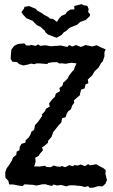

<svg xmlns="http://www.w3.org/2000/svg" viewBox="-20 -888 544 921"><path d="M80 4 43 -3H24L20 -21L6 -35L5 -61L12 -81L22 -94L36 -116L43 -133L58 -145L60 -161L73 -167L75 -184L83 -198L102 -204L103 -215L117 -228L126 -242L131 -257L143 -264L147 -282V-287L162 -303L174 -320L183 -333L180 -338L196 -355L200 -366L219 -377L215 -391L223 -402L234 -415L243 -423L248 -439L268 -451L265 -466L279 -476L284 -493L290 -497L305 -512L311 -525L324 -542L335 -554L336 -559L347 -584L323 -587L304 -584L296 -582L271 -585L268 -582L253 -590L228 -589L211 -586L207 -581L193 -582L168 -584H155L144 -580L129 -583L117 -579L92 -574L71 -581L62 -590L39 -592L31 -607L34 -645L35 -651L48 -668L66 -677L97 -680L106 -670H125L128 -673L150 -668L164 -675L173 -668L198 -671L224 -666L247 -668H255L270 -670L283 -667L304 -663L311 -672L327 -665L345 -672L367 -663L380 -667L389 -672L415 -667L421 -665L444 -671L466 -660L487 -651L481 -638V-618L473 -593L465 -586L453 -564L440 -552L433 -545L422 -526L411 -516L401 -506L404 -489L390 -483L386 -464L369 -458L364 -438V-432L344 -415L335 -407L336 -395L327 -383L320 -364L307 -354L299 -340L295 -326L278 -321L274 -300L263 -289L258 -283L247 -269L235 -254L229 -237L227 -231L211 -213L210 -203L194 -189L182 -181L186 -167L171 -150L166 -141L149 -131L151 -113L144 -89L157 -90L169 -89L196 -93L203 -87L223 -86L238 -94L255 -89L271 -88L275 -92L293 -86L312 -96L331 -90L335 -96L353 -94L367 -99L388 -91L403 -101L411 -95L442 -100L455 -92L475 -82L487 -72L486 -53L493 -24L486 -7L472 6L451 5L428 12L410 13L403 5L386 9L368 4L352 3L338 1H313L298 6L273 -1L254 2L237 -3L230 4L207 -1L201 -4H183L174 -2L155 2L134 -2H125L98 -4L89 4ZM252 -707 240 -711 211 -722 199 -732 192 -744 188 -746 175 -759 158 -767 151 -773 137 -788 125 -793 106 -801 89 -820 83 -830 96 -848 97 -855 120 -859 136 -852 151 -846 160 -836H161L184 -823L191 -817L211 -807L219 -799L235 -797L253 -783L263 -799L275 -812L294 -820L301 -831L317 -842L337 -843L336 -859L371 -868L381 -863L399 -860L405 -845L403 -830L412 -820L411 -811L391 -792L365 -783L356 -775L350 -769L324 -759L313 -754L298 -740L286 -733L276 -721Z"/></svg>

Font: Winky Rough
Style: Regular
Weight: 400
Designer: Simon Atzbach
Foundry: typofactur
Version: Version 1.206